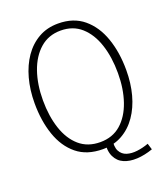

<svg xmlns="http://www.w3.org/2000/svg" viewBox="-160 -888 985 1128"><g transform="rotate(-20 332.5 -324.0)"><path d="M332 8Q233 8 170 -43.5Q107 -95 76.5 -183.5Q46 -272 46 -382Q46 -465 65.5 -536.5Q85 -608 122 -661.5Q159 -715 212.5 -745.5Q266 -776 335 -776Q431 -776 494 -723.5Q557 -671 588 -582Q619 -493 619 -382Q619 -300 600 -229.5Q581 -159 544 -105.5Q507 -52 453.5 -22Q400 8 332 8ZM601 107Q550 125 502.5 127.5Q455 130 419.5 114.5Q384 99 366.5 62.5Q349 26 357 -33H404Q395 18 409.5 45Q424 72 452.5 81Q481 90 517.5 85.5Q554 81 589 68ZM332 -36Q409 -36 461 -81.5Q513 -127 540 -205.5Q567 -284 567 -382Q567 -482 541 -561Q515 -640 463.5 -686Q412 -732 335 -732Q259 -732 206 -685.5Q153 -639 125.5 -560Q98 -481 98 -382Q98 -283 124 -204.5Q150 -126 202 -81Q254 -36 332 -36Z"/></g></svg>

Font: Yaldevi ExtraLight ExtraLight
Style: Regular
Weight: 250
Version: Version 1.100